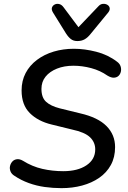

<svg xmlns="http://www.w3.org/2000/svg" viewBox="-20 -967 662 996"><path d="M299 9Q255 9 212 3Q169 -3 129 -17.5Q89 -32 55 -55Q40 -64 34.5 -78Q29 -92 32 -105.5Q35 -119 44 -129Q53 -139 67.5 -141Q82 -143 99 -133Q147 -103 199.5 -91Q252 -79 308 -79Q383 -79 428.5 -109.5Q474 -140 474 -192Q474 -229 447 -255Q420 -281 354 -295L248 -321Q177 -338 134.5 -380.5Q92 -423 92 -498Q92 -548 113 -588Q134 -628 172 -656.5Q210 -685 259 -699.5Q308 -714 363 -714Q419 -714 479.5 -698.5Q540 -683 587 -647Q601 -637 605.5 -623Q610 -609 607 -595.5Q604 -582 595 -573.5Q586 -565 571.5 -564Q557 -563 537 -575Q500 -601 453.5 -613.5Q407 -626 361 -626Q313 -626 275.5 -611Q238 -596 216.5 -569.5Q195 -543 195 -506Q195 -461 219 -439Q243 -417 290 -405L396 -379Q488 -358 532.5 -313Q577 -268 577 -204Q577 -151 555 -111Q533 -71 494.5 -44.5Q456 -18 406 -4.5Q356 9 299 9ZM381 -754Q361 -754 347.5 -764.5Q334 -775 322 -794L255 -902Q246 -917 249.5 -927.5Q253 -938 263.5 -943.5Q274 -949 287 -946Q300 -943 310 -929L387 -826L491 -935Q501 -946 514 -947Q527 -948 537 -942Q547 -936 549 -925.5Q551 -915 542 -903L450 -791Q435 -772 419 -763Q403 -754 381 -754Z"/></svg>

Font: Nunito ExtraLight SemiBold
Style: Italic
Weight: 600
Italic angle: -9°
Version: Version 3.602